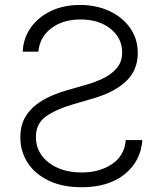

<svg xmlns="http://www.w3.org/2000/svg" viewBox="-20 -758 669 790"><path d="M137.8 -545.5Q143.8 -606.2 191.4 -642Q239 -677.9 311.1 -677.9Q387.1 -677.9 434.8 -639.6Q482.6 -601.2 482.6 -542.6Q482.6 -504.3 461.1 -478.5Q439.6 -452.8 406.2 -436.4Q372.9 -420.1 337.7 -410.2L261 -388.1Q226.2 -378.6 191.4 -363.6Q156.6 -348.7 127.7 -326.2Q98.7 -303.6 81.1 -271.1Q63.6 -238.6 63.6 -193.2Q63.6 -134.9 93.8 -88.4Q123.9 -41.9 180.4 -14.7Q236.9 12.4 315.7 12.4Q426.8 12.4 493.3 -41.5Q559.7 -95.5 565.7 -181.8H497.5Q492.2 -117.2 440.7 -82.7Q389.2 -48.3 315.7 -48.3Q261.4 -48.3 218.9 -66.6Q176.5 -84.9 152.2 -117.7Q127.8 -150.6 127.8 -194.2Q127.8 -250 169.9 -279.5Q212 -308.9 279.8 -328.5L366.8 -354Q452.4 -379.3 499.6 -424.5Q546.9 -469.8 546.9 -539.8Q546.9 -598.4 515.4 -642.9Q484 -687.5 430.2 -712.5Q376.4 -737.6 309.3 -737.6Q241.5 -737.6 189.3 -712.5Q137.1 -687.5 106.5 -644.2Q76 -600.9 73.5 -545.5Z"/></svg>

Font: Inter UI Light
Style: Regular
Weight: 300
Designer: Rasmus Andersson
Foundry: rsms
Version: 3.2;8d6f07862